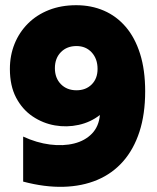

<svg xmlns="http://www.w3.org/2000/svg" viewBox="-20 -714 603 738"><path d="M69 -189Q69 -189 69 -189Q69 -189 69 -189Q121 -165 172 -158.5Q223 -152 265 -162.5Q307 -173 333.5 -200.5Q360 -228 364 -272Q328 -244 282.5 -234Q237 -224 191 -232Q145 -240 105.5 -266.5Q66 -293 42 -338.5Q18 -384 18 -449Q18 -501 36 -545.5Q54 -590 87.5 -623.5Q121 -657 168 -675.5Q215 -694 273 -694Q331 -694 379.5 -673Q428 -652 463.5 -610.5Q499 -569 518.5 -507Q538 -445 538 -363Q538 -275 516 -207.5Q494 -140 453 -93.5Q412 -47 354 -22.5Q296 2 224 4Q152 6 69 -16Q69 -59 69 -102.5Q69 -146 69 -189ZM274 -537Q274 -537 274 -537Q274 -537 274 -537Q237 -537 214 -513.5Q191 -490 191 -452Q191 -414 214 -390.5Q237 -367 274 -367Q310 -367 332.5 -389.5Q355 -412 355 -449Q355 -488 332.5 -512.5Q310 -537 274 -537Z"/></svg>

Font: Tilt Warp
Style: Regular
Weight: 400
Designer: Andy Clymer
Foundry: Andy Clymer
Version: Version 1.000